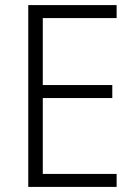

<svg xmlns="http://www.w3.org/2000/svg" viewBox="-20 -734 534 754"><path d="M438 0H91V-714H438V-663H148V-400H421V-349H148V-51H438Z"/></svg>

Font: Noto Sans Lao SemiCondensed Light
Style: Regular
Weight: 300
Width: 4
Designer: Monotype Design Team
Foundry: Monotype Imaging Inc.
Version: Version 2.003; ttfautohint (v1.8.4.7-5d5b)